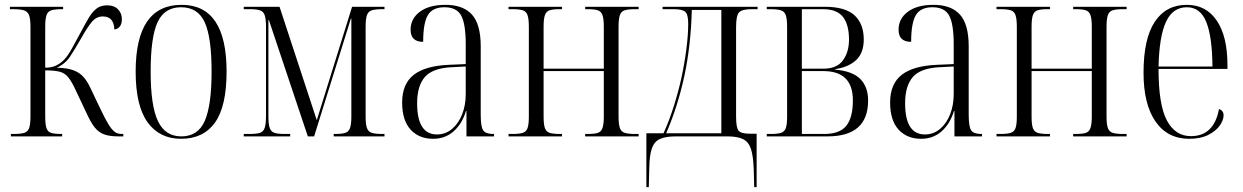

<svg xmlns="http://www.w3.org/2000/svg" viewBox="-20 -564 5139 794"><path d="M25 0V-10H36Q65 -10 80 -14.5Q95 -19 100.5 -34.5Q106 -50 106 -83V-453Q106 -486 100 -501.5Q94 -517 78.5 -521.5Q63 -526 33 -526H21V-536H241V-526H235Q207 -526 192.5 -521.5Q178 -517 172.5 -501.5Q167 -486 167 -454V-284Q194 -284 213 -293.5Q232 -303 246 -318Q261 -334 276.5 -362Q292 -390 312 -427Q331 -463 346 -488.5Q361 -514 378.5 -528Q396 -542 423 -542Q452 -542 468 -525.5Q484 -509 484 -485Q484 -465 475.5 -454.5Q467 -444 453 -442Q451 -496 405 -496Q378 -496 358.5 -472Q339 -448 313 -401Q290 -361 270 -330.5Q250 -300 215 -284Q258 -283 283.5 -273.5Q309 -264 325 -246Q341 -228 354 -200L396 -112Q415 -72 428.5 -50Q442 -28 454 -19Q466 -10 483 -10H490V0H470Q433 0 410 -8.5Q387 -17 370.5 -38.5Q354 -60 336 -100L294 -189Q277 -226 262.5 -244Q248 -262 226.5 -267.5Q205 -273 167 -273V-82Q167 -50 172 -34.5Q177 -19 191.5 -14.5Q206 -10 232 -10H237V0Z M729 10Q640 10 590.5 -58Q541 -126 541 -268Q541 -544 731 -544Q917 -544 917 -268Q917 -124 869 -57Q821 10 729 10ZM730 0Q799 0 827 -64.5Q855 -129 855 -268Q855 -410 826.5 -472Q798 -534 729 -534Q660 -534 631.5 -472Q603 -410 603 -268Q603 -127 633 -63.5Q663 0 730 0Z M988 0V-10H1012Q1040 -10 1054.5 -14.5Q1069 -19 1074.5 -35Q1080 -51 1080 -84V-453Q1080 -486 1074.5 -501.5Q1069 -517 1054.5 -521.5Q1040 -526 1014 -526H988V-536H1136L1290 -67L1436 -536H1570V-526H1560Q1533 -526 1518 -521.5Q1503 -517 1497.5 -501.5Q1492 -486 1492 -453V-82Q1492 -50 1497.5 -34.5Q1503 -19 1518 -14.5Q1533 -10 1561 -10H1570V0H1360V-10H1366Q1393 -10 1407.5 -14.5Q1422 -19 1427.5 -34.5Q1433 -50 1433 -82V-487H1431L1279 0H1253L1092 -481H1090V-83Q1090 -50 1095.5 -34.5Q1101 -19 1115.5 -14.5Q1130 -10 1158 -10H1180V0Z M1771 10Q1713 10 1678 -28Q1643 -66 1643 -140Q1643 -217 1691 -254.5Q1739 -292 1837 -296L1906 -299V-381Q1906 -464 1887.5 -499Q1869 -534 1818 -534Q1769 -534 1749.5 -501.5Q1730 -469 1730 -391Q1678 -391 1678 -441Q1678 -487 1716.5 -515.5Q1755 -544 1822 -544Q1895 -544 1931.5 -504Q1968 -464 1968 -372V-89Q1968 -39 1978.5 -24.5Q1989 -10 2020 -10H2023V0H1909V-105H1907Q1891 -52 1856 -21Q1821 10 1771 10ZM1787 -8Q1822 -8 1849 -30.5Q1876 -53 1891 -91Q1906 -129 1906 -175V-289L1847 -286Q1768 -282 1736.5 -245Q1705 -208 1705 -137Q1705 -8 1787 -8Z M2083 0V-10H2099Q2127 -10 2141.5 -14.5Q2156 -19 2161.5 -34Q2167 -49 2167 -82V-453Q2167 -486 2161.5 -501.5Q2156 -517 2141.5 -521.5Q2127 -526 2100 -526H2083V-536H2304V-526H2293Q2267 -526 2253 -521.5Q2239 -517 2233.5 -501.5Q2228 -486 2228 -454V-280H2477V-453Q2477 -486 2471.5 -501.5Q2466 -517 2452 -521.5Q2438 -526 2411 -526H2400V-536H2621V-526H2605Q2578 -526 2563.5 -521.5Q2549 -517 2543.5 -501.5Q2538 -486 2538 -454V-82Q2538 -50 2543.5 -34.5Q2549 -19 2564 -14.5Q2579 -10 2607 -10H2621V0H2400V-10H2410Q2438 -10 2452 -14.5Q2466 -19 2471.5 -34.5Q2477 -50 2477 -82V-270H2228V-82Q2228 -49 2233.5 -34Q2239 -19 2253.5 -14.5Q2268 -10 2296 -10H2304V0Z M2653 210V-13H2724Q2748 -66 2766.5 -125Q2785 -184 2798 -242Q2811 -303 2818.5 -361.5Q2826 -420 2826 -466Q2826 -504 2814 -515Q2802 -526 2766 -526H2720V-536H3113V-526H3088Q3049 -526 3036.5 -513Q3024 -500 3024 -452V-82Q3024 -37 3034 -24Q3044 -11 3082 -11H3109V210H3099L3097 136Q3095 81 3085.5 52Q3076 23 3053 11.5Q3030 0 2988 0H2775Q2733 0 2709.5 10.5Q2686 21 2676 49Q2666 77 2665 130L2663 210ZM2735 -13H2963V-523H2841Q2837 -375 2810 -249.5Q2783 -124 2735 -13Z M3151 0V-10H3167Q3195 -10 3209.5 -14.5Q3224 -19 3229.5 -34Q3235 -49 3235 -82V-453Q3235 -486 3229.5 -501.5Q3224 -517 3209 -521.5Q3194 -526 3167 -526H3151V-536H3390Q3476 -536 3514 -500.5Q3552 -465 3552 -401Q3552 -346 3521.5 -316.5Q3491 -287 3434 -278V-276Q3505 -270 3537.5 -237.5Q3570 -205 3570 -148Q3570 0 3402 0ZM3385 -280Q3441 -280 3466 -314.5Q3491 -349 3491 -400Q3491 -462 3466 -494Q3441 -526 3384 -526H3296V-280ZM3388 -10Q3453 -10 3480 -44Q3507 -78 3507 -149Q3507 -270 3385 -270H3296V-10Z M3789 10Q3731 10 3696 -28Q3661 -66 3661 -140Q3661 -217 3709 -254.5Q3757 -292 3855 -296L3924 -299V-381Q3924 -464 3905.5 -499Q3887 -534 3836 -534Q3787 -534 3767.5 -501.5Q3748 -469 3748 -391Q3696 -391 3696 -441Q3696 -487 3734.5 -515.5Q3773 -544 3840 -544Q3913 -544 3949.5 -504Q3986 -464 3986 -372V-89Q3986 -39 3996.5 -24.5Q4007 -10 4038 -10H4041V0H3927V-105H3925Q3909 -52 3874 -21Q3839 10 3789 10ZM3805 -8Q3840 -8 3867 -30.5Q3894 -53 3909 -91Q3924 -129 3924 -175V-289L3865 -286Q3786 -282 3754.5 -245Q3723 -208 3723 -137Q3723 -8 3805 -8Z M4101 0V-10H4117Q4145 -10 4159.5 -14.5Q4174 -19 4179.5 -34Q4185 -49 4185 -82V-453Q4185 -486 4179.5 -501.5Q4174 -517 4159.5 -521.5Q4145 -526 4118 -526H4101V-536H4322V-526H4311Q4285 -526 4271 -521.5Q4257 -517 4251.5 -501.5Q4246 -486 4246 -454V-280H4495V-453Q4495 -486 4489.5 -501.5Q4484 -517 4470 -521.5Q4456 -526 4429 -526H4418V-536H4639V-526H4623Q4596 -526 4581.5 -521.5Q4567 -517 4561.5 -501.5Q4556 -486 4556 -454V-82Q4556 -50 4561.5 -34.5Q4567 -19 4582 -14.5Q4597 -10 4625 -10H4639V0H4418V-10H4428Q4456 -10 4470 -14.5Q4484 -19 4489.5 -34.5Q4495 -50 4495 -82V-270H4246V-82Q4246 -49 4251.5 -34Q4257 -19 4271.5 -14.5Q4286 -10 4314 -10H4322V0Z M4898 10Q4808 10 4758.5 -61.5Q4709 -133 4709 -263Q4709 -404 4755.5 -474Q4802 -544 4888 -544Q4968 -544 5012 -478.5Q5056 -413 5056 -296V-279H4771Q4771 -131 4805.5 -66Q4840 -1 4905 -1Q4953 -1 4982 -29.5Q5011 -58 5021 -113Q5040 -107 5040 -87Q5040 -67 5024 -44.5Q5008 -22 4976.5 -6Q4945 10 4898 10ZM4994 -289Q4993 -412 4968.5 -473Q4944 -534 4888 -534Q4830 -534 4802 -474Q4774 -414 4771 -289Z"/></svg>

Font: Noto Serif Display Condensed Light
Style: Regular
Weight: 300
Width: 3
Designer: Monotype Design Team
Foundry: Monotype Imaging Inc.
Version: Version 2.009